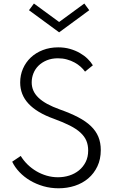

<svg xmlns="http://www.w3.org/2000/svg" viewBox="-20 -1025 627 1060"><path d="M303.2 14.5Q350.9 14.5 393.2 0.7Q435.5 -13.2 467.3 -40.2Q499.1 -67.3 517.7 -106.6Q536.4 -145.9 536.4 -196.4Q536.4 -237.3 523 -269.8Q509.5 -302.3 481.8 -328.9Q454.1 -355.5 411.6 -377.7Q369.1 -400 310.9 -420.5Q270.5 -435 240.9 -451.1Q211.4 -467.3 192.3 -485.7Q173.2 -504.1 164.1 -525Q155 -545.9 155 -570Q155 -595.9 164.5 -620Q174.1 -644.1 192.7 -662.5Q211.4 -680.9 238.4 -692Q265.5 -703.2 300 -703.2Q326.4 -703.2 349.3 -696.8Q372.3 -690.5 391.1 -680.2Q410 -670 424.8 -656.8Q439.5 -643.6 449.5 -629.5L492.7 -664.5Q481.8 -682.7 463.6 -700.5Q445.5 -718.2 420.9 -732.3Q396.4 -746.4 366.4 -755Q336.4 -763.6 301.4 -763.6Q255 -763.6 216.4 -748.6Q177.7 -733.6 150 -707.5Q122.3 -681.4 106.8 -645.9Q91.4 -610.5 91.4 -569.5Q91.4 -536.4 102.7 -507Q114.1 -477.7 137.3 -452.7Q160.5 -427.7 195.5 -406.8Q230.5 -385.9 277.7 -369.1Q330 -350 366.1 -331.6Q402.3 -313.2 424.5 -292.5Q446.8 -271.8 456.8 -248Q466.8 -224.1 466.8 -194.1Q466.8 -158.2 453 -130.7Q439.1 -103.2 415.9 -84.3Q392.7 -65.5 362.7 -55.9Q332.7 -46.4 300 -46.4Q268.2 -46.4 237.7 -55.2Q207.3 -64.1 180.7 -79.8Q154.1 -95.5 132 -117Q110 -138.6 94.5 -164.1L47.3 -132.3Q61.8 -101.8 87.3 -75Q112.7 -48.2 146.1 -28.4Q179.5 -8.6 219.5 3Q259.5 14.5 303.2 14.5ZM472.7 -968.6 445.5 -1005.5 306.4 -903.6 167.3 -1005.5 140 -968.6 306.4 -846.4Z"/></svg>

Font: Spartan MB
Style: Regular
Weight: 212
Designer: Matt Bailey, Mirko Velimirovic
Foundry: Matt Bailey
Version: Version 1.005